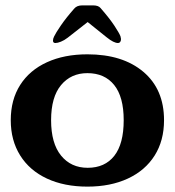

<svg xmlns="http://www.w3.org/2000/svg" viewBox="-20 -684 650 714"><path d="M20 -237Q20 -313 55 -368Q90 -423 154.5 -452.5Q219 -482 305 -482Q436 -482 513 -417Q590 -352 590 -237Q590 -161 555 -105.5Q520 -50 455.5 -20Q391 10 305 10Q219 10 154.5 -20Q90 -50 55 -106Q20 -162 20 -237ZM306 -60Q370 -60 405 -104.5Q440 -149 440 -237Q440 -324 404.5 -368Q369 -412 305 -412Q244 -412 207 -367.5Q170 -323 170 -237Q170 -151 207 -105.5Q244 -60 306 -60ZM177 -533Q177 -540 181 -548Q187 -561 206.5 -589.5Q226 -618 256 -652Q266 -664 286 -664H326Q346 -664 354 -654Q388 -615 406 -587.5Q424 -560 428 -549Q430 -541 430 -539Q430 -532 427 -528Q424 -524 419 -524Q403 -524 377 -545L306 -602L232 -544Q219 -534 206.5 -529Q194 -524 186 -524Q177 -524 177 -533Z"/></svg>

Font: Raigarh
Style: Bold
Weight: 700
Designer: jaikishan Patel
Foundry: MagicType
Version: Version 1.000